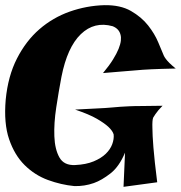

<svg xmlns="http://www.w3.org/2000/svg" viewBox="-20 -725 697 740"><path d="M381.8 -705.1Q444.3 -706.1 484.9 -682.6Q525.4 -659.2 550.8 -627Q576.2 -594.7 589.8 -562Q603.5 -529.3 611.3 -510.7Q613.3 -505.9 619.1 -498Q624 -491.2 633.3 -481.9Q642.6 -472.7 657.2 -460.9Q627 -460 603.5 -459.5Q580.1 -459 563.5 -458Q544.9 -457 530.3 -456.1Q515.6 -455.1 494.1 -453.1Q474.6 -451.2 446.3 -449.2Q418 -447.3 377 -443.4Q401.4 -472.7 415.5 -495.6Q429.7 -518.6 437 -536.6Q444.3 -554.7 445.8 -568.4Q447.3 -582 444.3 -591.8Q438.5 -614.3 414.1 -624Q343.8 -643.6 291.5 -593.3Q239.3 -543 216.8 -428.7Q206.1 -372.1 196.8 -311Q187.5 -250 189.5 -199.7Q191.4 -149.4 209 -118.2Q226.6 -86.9 269.5 -88.9Q311.5 -90.8 340.8 -103Q370.1 -115.2 387.7 -132.3Q405.3 -149.4 412.6 -169.4Q419.9 -189.5 418 -207Q414.1 -220.7 397.5 -236.3Q382.8 -250 353.5 -267.1Q324.2 -284.2 269.5 -302.7Q321.3 -305.7 355 -307.1Q388.7 -308.6 408.2 -310.5Q431.6 -312.5 444.3 -313.5Q456.1 -314.5 478.5 -315.4Q498 -316.4 528.8 -316.4Q559.6 -316.4 606.4 -317.4Q588.9 -299.8 579.1 -285.2Q574.2 -277.3 570.3 -271.5Q566.4 -261.7 567.4 -231.4Q567.4 -206.1 571.3 -156.7Q575.2 -107.4 585.9 -22.5L456.1 -4.9L461.9 -136.7Q439.5 -83 405.8 -56.6Q372.1 -30.3 341.8 -19.5Q305.7 -6.8 266.6 -7.8Q215.8 -12.7 165 -31.2Q114.3 -49.8 75.2 -88.4Q36.1 -127 15.1 -188.5Q-5.9 -250 2 -340.8Q10.7 -431.6 45.4 -499.5Q80.1 -567.4 131.8 -612.3Q183.6 -657.2 248.5 -680.2Q313.5 -703.1 381.8 -705.1Z"/></svg>

Font: Irish Growler
Style: Regular
Weight: 400
Designer: Squid
Foundry: Font Diner, Inc DBA Sideshow
Version: Version 1.000